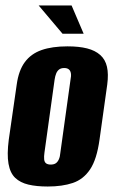

<svg xmlns="http://www.w3.org/2000/svg" viewBox="-20 -672 419 700"><path d="M154 8Q113 8 83.5 1Q54 -6 35.5 -23.5Q17 -41 11 -75Q5 -109 12 -163L41 -364Q48 -415 70.5 -445.5Q93 -476 131.5 -489.5Q170 -503 226 -503Q268 -503 297.5 -495.5Q327 -488 345.5 -471.5Q364 -455 370 -428.5Q376 -402 371 -364L343 -164Q333 -91 308.5 -54.5Q284 -18 245.5 -5Q207 8 154 8ZM165 -72Q176 -72 183 -76.5Q190 -81 194.5 -91Q199 -101 200 -115L237 -381Q240 -395 238.5 -404.5Q237 -414 231 -419Q225 -424 214 -424Q203 -424 196 -419Q189 -414 185 -404.5Q181 -395 179 -381L142 -115Q140 -101 141 -91Q142 -81 148 -76.5Q154 -72 165 -72ZM208 -549 121 -652H241L285 -549Z"/></svg>

Font: Alumni Sans Thin ExtraBold
Style: Italic
Weight: 800
Italic angle: -8°
Version: Version 1.016